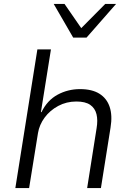

<svg xmlns="http://www.w3.org/2000/svg" viewBox="-20 -956 668 976"><path d="M58 0 170 -705H239L188 -386H191Q220 -446 272.5 -474.5Q325 -503 387 -503Q448 -503 485.5 -479.5Q523 -456 537.5 -412.5Q552 -369 542 -308L493 0H423L471 -304Q478 -345 470.5 -375.5Q463 -406 438.5 -423Q414 -440 368 -440Q318 -440 276 -417.5Q234 -395 207 -358.5Q180 -322 173 -279L128 0ZM352 -765 253 -936H308L393 -813L515 -936H570L420 -765Z"/></svg>

Font: Nunito Sans 7pt Light
Style: Italic
Weight: 300
Italic angle: -9°
Designer: Vernon Adams
Foundry: Vernon Adams
Version: Version 3.101;gftools[0.9.27]